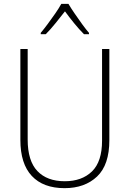

<svg xmlns="http://www.w3.org/2000/svg" viewBox="-20 -969 674 999"><path d="M549 -240Q549 -111 485 -50.5Q421 10 316 10Q205 10 145.5 -53.5Q86 -117 86 -241V-714H124V-243Q124 -132 174.5 -79Q225 -26 317 -26Q406 -26 458.5 -77Q511 -128 511 -237V-714H549ZM336 -949Q349 -927 368.5 -898.5Q388 -870 408 -842.5Q428 -815 443 -798V-791H417Q392 -816 365.5 -848.5Q339 -881 318 -910Q296 -882 269.5 -849Q243 -816 218 -791H192V-798Q208 -817 228.5 -844.5Q249 -872 268 -899.5Q287 -927 299 -949Z"/></svg>

Font: Noto Sans Arabic UI SmCn XLt
Style: Regular
Weight: 200
Width: 4
Designer: Monotype Design Team, Nadine Chahine and Nizar Qandah
Foundry: Monotype Imaging Inc.
Version: Version 2.010; ttfautohint (v1.8.4.7-5d5b)